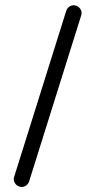

<svg xmlns="http://www.w3.org/2000/svg" viewBox="-20 -686 360 745"><path d="M93 18Q89 30 78 36Q67 42 55 38Q43 34 37 23Q31 12 35 0L237 -644Q241 -656 252 -662Q263 -668 275 -664Q287 -660 293 -649Q299 -638 295 -626Z"/></svg>

Font: Beon
Style: Medium
Weight: 500
Designer: BSozoo
Foundry: BSozoo
Version: Version 001.000